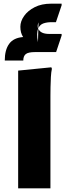

<svg xmlns="http://www.w3.org/2000/svg" viewBox="-20 -1027 374 1047"><path d="M79 -642 260 -660 263 -652Q259 -634 257.5 -607Q256 -580 255.5 -552Q255 -524 255 -504V0H79ZM91 -881Q91 -911 111.5 -940Q132 -969 169.5 -988Q207 -1007 259 -1007H316V-998L285 -906H260Q236 -906 217 -899.5Q198 -893 189 -873V-870Q201 -842 248 -842H316V-833L286 -743H171Q134 -743 120.5 -732Q107 -721 107 -697H6Q6 -755 30 -788Q54 -821 106 -825Q91 -848 91 -881ZM190 -905Q182 -886 188 -871Q183 -859 182.5 -840.5Q182 -822 187 -797L189 -870L188 -871L189 -873Z"/></svg>

Font: Kufam
Style: Bold Italic
Weight: 700
Italic angle: -11°
Designer: Artur Schmal
Foundry: Original Type
Version: Version 1.301; ttfautohint (v1.8.3)